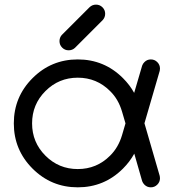

<svg xmlns="http://www.w3.org/2000/svg" viewBox="-20 -801 743 821"><path d="M502 -223.6 516.6 -273.4 502 -323.2Q486.3 -377 450.7 -411.6Q393.6 -468.8 312.5 -468.8Q231.4 -468.8 174.3 -411.6Q117.2 -354.5 117.2 -273.4Q117.2 -192.4 174.3 -135.3Q231.4 -78.1 312.5 -78.1Q393.6 -78.1 450.7 -135.3Q486.3 -170.4 502 -223.6ZM554.2 -144Q535.2 -109.4 505.9 -80.1Q425.8 0 312.5 0Q199.2 0 119.1 -80.1Q39.1 -160.2 39.1 -273.4Q39.1 -386.7 119.1 -466.8Q199.2 -546.9 312.5 -546.9Q425.8 -546.9 505.9 -466.8Q535.2 -437.5 553.7 -403.8L587.9 -520.5Q590.8 -528.8 597.7 -535.6Q608.9 -546.9 625 -546.9Q641.1 -546.9 652.6 -535.4Q664.1 -523.9 664.1 -507.8Q664.1 -502.9 663.1 -498.5L597.7 -273.9L663.1 -48.3Q664.1 -43.9 664.1 -39.1Q664.1 -22.9 652.6 -11.5Q641.1 0 625 0Q608.9 0 597.7 -11.2Q590.8 -18.1 587.9 -26.4ZM418.9 -714.8 300.3 -596.2Q289.1 -585.9 273.4 -585.9Q257.3 -585.9 245.8 -597.4Q234.4 -608.9 234.4 -625Q234.4 -640.1 244.1 -651.4L362.8 -770Q374.5 -781.2 390.6 -781.2Q406.7 -781.2 418.2 -769.8Q429.7 -758.3 429.7 -742.2Q429.7 -726.6 418.9 -714.8Z"/></svg>

Font: Comfortaa
Style: Regular
Weight: 400
Designer: Johan Aakerlund - aajohan
Foundry: Johan Aakerlund
Version: Version 2.004 2013